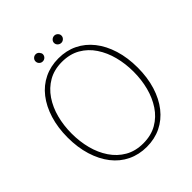

<svg xmlns="http://www.w3.org/2000/svg" viewBox="-234 -997 1153 1153"><g transform="rotate(-45 342.0 -421.0)"><path d="M342 12Q276 12 221 -14.5Q166 -41 127 -91Q88 -141 66.5 -210.5Q45 -280 45 -364Q45 -448 66.5 -517.5Q88 -587 127 -637Q166 -687 221 -713.5Q276 -740 342 -740Q409 -740 463.5 -713.5Q518 -687 557.5 -637Q597 -587 618.5 -517.5Q640 -448 640 -364Q640 -280 618.5 -210.5Q597 -141 557.5 -91Q518 -41 463.5 -14.5Q409 12 342 12ZM342 -18Q409 -18 458.5 -46.5Q508 -75 540.5 -124Q573 -173 589 -234.5Q605 -296 605 -364Q605 -432 589 -493.5Q573 -555 540.5 -604Q508 -653 458.5 -681.5Q409 -710 342 -710Q276 -710 226.5 -681.5Q177 -653 144 -604Q111 -555 95 -493.5Q79 -432 79 -364Q79 -296 95 -234.5Q111 -173 144 -124Q177 -75 226.5 -46.5Q276 -18 342 -18ZM263 -793Q250 -793 241 -802Q232 -811 232 -824Q232 -836 241 -845Q250 -854 263 -854Q276 -854 285 -843.5Q294 -833 294 -824Q294 -811 285 -802Q276 -793 263 -793ZM421 -793Q408 -793 398.5 -802Q389 -811 389 -824Q389 -836 398.5 -845Q408 -854 421 -854Q433 -854 442.5 -845Q452 -836 452 -824Q452 -811 442.5 -802Q433 -793 421 -793Z"/></g></svg>

Font: Murecho Thin ExtraLight
Style: Regular
Weight: 250
Version: Version 1.010